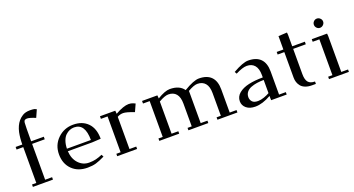

<svg xmlns="http://www.w3.org/2000/svg" viewBox="-48 -1336 3572 1940"><g transform="rotate(-20 1738.0 -365.5)"><path d="M32.2 -411.1V-439H104Q104 -507.8 116.2 -567.9Q131.3 -635.3 167 -678.2Q178.2 -690.9 187.7 -699.2Q197.3 -707.5 212.6 -717.5Q228 -727.5 248.5 -732.7Q269 -737.8 293.9 -737.8Q322.8 -737.8 341.8 -733.9L363.8 -724.1L328.1 -644Q264.6 -669.9 237.8 -669.9Q222.2 -669.9 213.1 -663.1Q204.1 -656.2 202.1 -638.2Q199.2 -609.4 199.2 -439H335V-411.1H199.2V-25.9H273.9V0H58.1V-25.9H104V-411.1Z M653.8 -452.1Q752.4 -452.1 810.3 -392.8Q868.2 -333.5 868.2 -223.1L774.9 -217.8H513.2Q518.1 -135.3 564.5 -85.7Q610.8 -36.1 677.7 -36.1Q718.8 -36.1 751 -43.9Q783.2 -51.8 820.8 -67.9L833 -43.9Q774.4 -15.1 736.3 -4.2Q698.2 6.8 646 6.8Q542.5 6.8 480.2 -55.2Q418 -117.2 418 -217.8Q418 -318.4 486.8 -385.3Q555.7 -452.1 653.8 -452.1ZM513.2 -245.1H771Q771 -422.9 653.8 -422.9Q628.9 -422.9 605.5 -413.3Q582 -403.8 561.3 -384Q540.5 -364.3 527.3 -328.4Q514.2 -292.5 513.2 -245.1Z M939 -411.1V-439H1103.5L1106 -411.1V-404.8Q1197.8 -456.1 1252 -456.1Q1279.3 -456.1 1299.8 -446.8L1321.8 -437L1285.6 -356.9Q1203.6 -389.2 1168.9 -389.2Q1134.8 -389.2 1106 -372.1V-25.9H1178.7V0H964.8V-25.9H1010.7V-411.1Z M1391.6 -411.1V-439H1556.2L1558.6 -411.1V-404.8Q1642.6 -456.1 1694.3 -456.1Q1798.8 -456.1 1843.3 -391.1Q1951.2 -456.1 2007.3 -456.1Q2094.2 -456.1 2138.9 -410.2Q2183.6 -364.3 2183.6 -274.9V-25.9H2257.3V0H2042.5V-25.9H2088.4V-270Q2088.4 -339.8 2058.6 -375Q2028.8 -410.2 1974.6 -410.2Q1937 -410.2 1871.6 -372.1V-25.9H1944.3V0H1730.5V-25.9H1775.4V-270Q1775.4 -340.3 1746.1 -375.2Q1716.8 -410.2 1662.6 -410.2Q1624 -410.2 1558.6 -372.1V-25.9H1631.3V0H1417.5V-25.9H1463.4V-411.1Z M2318.4 -97.2Q2318.4 -147.5 2358.9 -181.4Q2399.4 -215.3 2465.3 -230.2Q2531.2 -245.1 2619.1 -245.1V-270Q2619.1 -339.8 2589.4 -375Q2559.6 -410.2 2505.4 -410.2Q2460.4 -410.2 2384.3 -371.1L2371.6 -394Q2480.5 -456.1 2537.1 -456.1Q2624.5 -456.1 2669.4 -410.2Q2714.4 -364.3 2714.4 -274.9V-25.9H2787.1V0H2620.1L2619.1 -23.9V-45.9Q2526.4 6.8 2449.2 6.8Q2389.2 6.8 2353.8 -22.7Q2318.4 -52.2 2318.4 -97.2ZM2413.6 -106.9Q2413.6 -79.6 2431.6 -58.3Q2449.7 -37.1 2493.2 -37.1Q2524.9 -37.1 2560.1 -49.6Q2595.2 -62 2619.1 -76.2V-217.8Q2579.6 -217.8 2545.4 -212.6Q2511.2 -207.5 2480.2 -195.6Q2449.2 -183.6 2431.4 -160.9Q2413.6 -138.2 2413.6 -106.9Z M2839.4 -411.1V-439H2911.1V-583L3003.9 -587.9L3006.3 -561V-439H3142.1V-411.1H3006.3V-141.1Q3006.3 -79.6 3028.8 -52.7Q3051.3 -25.9 3101.1 -25.9V0H3059.1Q3018.1 0 2988.3 -12Q2958.5 -23.9 2942.1 -44.2Q2925.8 -64.5 2918.5 -87.4Q2911.1 -110.4 2911.1 -136.2V-411.1Z M3216.3 -411.1V-439H3380.9L3383.3 -411.1V-25.9H3456.1V0H3242.2V-25.9H3288.1V-411.1ZM3300.5 -533Q3286.1 -547.9 3286.1 -567.9Q3286.1 -587.9 3300.5 -602.5Q3314.9 -617.2 3335 -617.2Q3355 -617.2 3370.1 -602.5Q3385.3 -587.9 3385.3 -567.9Q3385.3 -547.9 3370.1 -533Q3355 -518.1 3335 -518.1Q3314.9 -518.1 3300.5 -533Z"/></g></svg>

Font: Dehuti
Style: Bold
Weight: 700
Version: Version 1.2